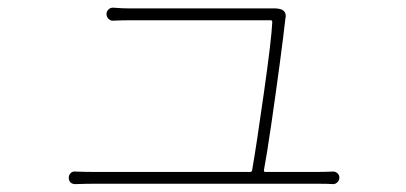

<svg xmlns="http://www.w3.org/2000/svg" viewBox="-20 -506 1040 492"><path d="M656.2 -69.3Q656.2 -65.4 660.2 -65.4H790Q808.6 -65.4 834 -66.4Q839.8 -66.4 844.7 -62Q849.6 -57.6 849.6 -50.8Q849.6 -43.9 844.7 -39.1Q839.8 -34.2 834 -34.2Q820.3 -35.2 793 -35.2H223.6Q201.2 -35.2 173.8 -34.2Q172.9 -34.2 172.9 -34.2Q166 -34.2 161.1 -38.1Q156.2 -43 156.2 -50.3Q156.2 -57.6 161.1 -62.5Q166 -67.4 173.8 -66.4Q197.3 -65.4 223.6 -65.4H621.1Q625 -65.4 626 -69.3Q637.7 -136.7 656.7 -271.5Q675.8 -406.2 677.7 -449.2Q677.7 -454.1 673.8 -454.1H314.5Q293 -454.1 271.5 -453.1Q263.7 -452.1 258.3 -457.5Q252.9 -462.9 252.9 -470.2Q252.9 -477.5 258.8 -482.4Q262.7 -486.3 269.5 -486.3Q270.5 -486.3 270.5 -486.3Q293.9 -484.4 313.5 -484.4H664.1Q669.9 -484.4 674.8 -484.4Q692.4 -485.4 702.1 -481.4Q713.9 -475.6 711.9 -460.9Q710.9 -458 710.9 -455.1Q707 -418.9 696.8 -342.3Q686.5 -265.6 675.3 -188.5Q664.1 -111.3 656.2 -69.3Z"/></svg>

Font: Gen Jyuu Gothic ExtraLight
Style: Regular
Weight: 100
Designer: [Source Han Sans]
Ryoko NISHIZUKA  (kana & ideographs); Paul D. Hunt (Latin, Greek & Cyrillic); Wenlong ZHANG  (bopomofo
Version: Version 1.002.20150607